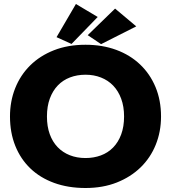

<svg xmlns="http://www.w3.org/2000/svg" viewBox="-20 -934 856 961"><path d="M408 -143Q449 -143 484.5 -156Q520 -169 546 -195.5Q572 -222 586.5 -261Q601 -300 601 -351Q601 -401 586.5 -440Q572 -479 546.5 -505.5Q521 -532 485.5 -546Q450 -560 408 -560Q366 -560 330.5 -546.5Q295 -533 269.5 -506.5Q244 -480 229.5 -441Q215 -402 215 -351Q215 -301 229 -262.5Q243 -224 268.5 -197.5Q294 -171 329.5 -157Q365 -143 408 -143ZM408 7Q321 7 251 -18.5Q181 -44 132 -91Q83 -138 56.5 -204Q30 -270 30 -351Q30 -427 56 -492.5Q82 -558 131 -606.5Q180 -655 250 -682.5Q320 -710 408 -710Q492 -710 561.5 -684.5Q631 -659 681 -611.5Q731 -564 758.5 -498Q786 -432 786 -351Q786 -275 759.5 -209.5Q733 -144 683.5 -96Q634 -48 564.5 -20.5Q495 7 408 7ZM662 -802 486 -713 419 -758 556 -891ZM469 -849 338 -714 263 -748 360 -914Z"/></svg>

Font: Tilda Sans Black
Style: Regular
Weight: 900
Designer: ParaType Ltd
Foundry: ParaType Ltd
Version: Version 1.009